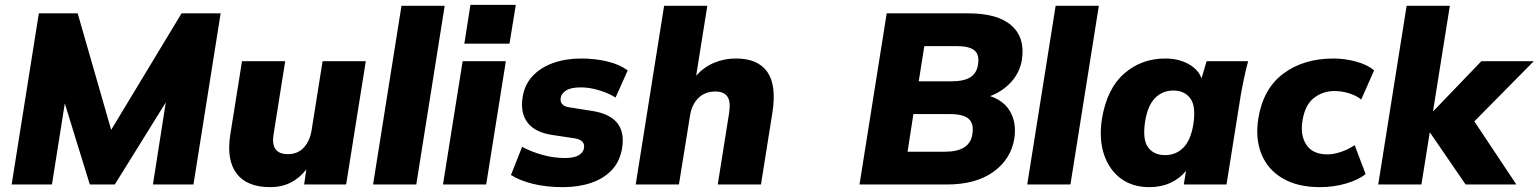

<svg xmlns="http://www.w3.org/2000/svg" viewBox="-20 -760 6339 791"><path d="M28 0 140 -705H300L438 -225L728 -705H889L777 0H610L663 -338L453 0H350L247 -334L194 0Z M1093 11Q997 11 954.5 -45.5Q912 -102 929 -207L977 -508H1155L1107 -206Q1094 -125 1166 -125Q1207 -125 1232 -152.5Q1257 -180 1264 -225L1309 -508H1487L1406 0H1233L1242 -62Q1214 -26 1177 -7.5Q1140 11 1093 11Z M1517 0 1634 -736H1812L1695 0Z M1893 -580 1918 -740H2105L2079 -580ZM1805 0 1886 -508H2064L1983 0Z M2299 11Q2231 11 2176 -2.5Q2121 -16 2085 -39L2131 -155Q2168 -135 2214.5 -122Q2261 -109 2307 -109Q2344 -109 2363.5 -120Q2383 -131 2386 -150Q2391 -183 2348 -190L2255 -204Q2183 -215 2153 -255.5Q2123 -296 2133 -359Q2141 -411 2174 -446.5Q2207 -482 2259 -500.5Q2311 -519 2374 -519Q2431 -519 2481.5 -507Q2532 -495 2566 -470L2516 -358Q2488 -376 2448.5 -388Q2409 -400 2374 -400Q2332 -400 2312.5 -387.5Q2293 -375 2290 -357Q2287 -343 2295.5 -332Q2304 -321 2325 -318L2419 -303Q2564 -281 2543 -150Q2534 -95 2500.5 -59.5Q2467 -24 2415 -6.5Q2363 11 2299 11Z M2599 0 2716 -736H2894L2848 -448Q2879 -483 2921 -501Q2963 -519 3012 -519Q3102 -519 3141 -464Q3180 -409 3162 -295L3115 0H2937L2984 -296Q2991 -343 2976 -363Q2961 -383 2928 -383Q2884 -383 2857 -356Q2830 -329 2823 -285L2777 0Z M3521 0 3633 -705H3969Q4091 -705 4147.5 -654.5Q4204 -604 4190 -514Q4182 -463 4147 -423.5Q4112 -384 4059 -364Q4117 -345 4142.5 -299Q4168 -253 4159 -190Q4145 -104 4072.5 -52Q4000 0 3882 0ZM3765 -425H3899Q3952 -425 3978 -442Q4004 -459 4009 -493Q4016 -534 3995 -552Q3974 -570 3921 -570H3788ZM3719 -135H3874Q3975 -135 3986 -207Q3993 -252 3970 -271Q3947 -290 3895 -290H3743Z M4212 0 4329 -736H4507L4390 0Z M4715 11Q4645 11 4597 -25Q4549 -61 4528 -124.5Q4507 -188 4520 -272Q4541 -396 4612 -457.5Q4683 -519 4781 -519Q4835 -519 4876 -496.5Q4917 -474 4930 -437L4951 -508H5122Q5113 -474 5105.5 -439Q5098 -404 5092 -370L5033 0H4857L4866 -56Q4841 -25 4802.5 -7Q4764 11 4715 11ZM4780 -121Q4824 -121 4854.5 -151Q4885 -181 4896 -246Q4908 -322 4884 -354.5Q4860 -387 4814 -387Q4770 -387 4739.5 -357Q4709 -327 4698 -262Q4686 -186 4709.5 -153.5Q4733 -121 4780 -121Z M5418 11Q5326 11 5264.5 -25Q5203 -61 5177 -125Q5151 -189 5164 -272Q5184 -395 5267.5 -457Q5351 -519 5474 -519Q5519 -519 5566 -506.5Q5613 -494 5641 -470L5588 -350Q5567 -367 5536.5 -376Q5506 -385 5478 -385Q5429 -385 5392.5 -356Q5356 -327 5346 -263Q5336 -203 5362 -163.5Q5388 -124 5449 -124Q5474 -124 5504 -134Q5534 -144 5561 -162L5606 -43Q5577 -19 5525.5 -4Q5474 11 5418 11Z M5658 0 5775 -736H5953L5884 -303H5886L6083 -508H6299L6054 -260L6227 0H6018L5872 -213H5870L5836 0Z"/></svg>

Font: Mulish Black
Style: Italic
Weight: 900
Italic angle: -9°
Designer: Vernon Adams
Foundry: Vernon Adams
Version: Version 3.603; ttfautohint (v1.8.3)